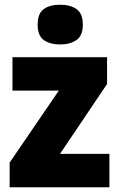

<svg xmlns="http://www.w3.org/2000/svg" viewBox="-20 -796 507 816"><path d="M445 0H21V-105L230 -411H33V-553H435V-439L235 -142H445ZM236 -776Q278 -776 305 -757.5Q332 -739 332 -691Q332 -644 304.5 -625.5Q277 -607 236 -607Q193 -607 166.5 -625.5Q140 -644 140 -691Q140 -739 166 -757.5Q192 -776 236 -776Z"/></svg>

Font: Noto Sans SemiCondensed Black
Style: Regular
Weight: 900
Width: 4
Designer: Monotype Design Team
Foundry: Monotype Imaging Inc.
Version: Version 2.013; ttfautohint (v1.8.4.7-5d5b)